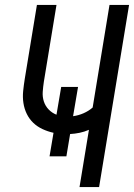

<svg xmlns="http://www.w3.org/2000/svg" viewBox="-20 -755 541 775"><path d="M301 0 339 -231Q321 -223 301.5 -219Q282 -215 263 -214L248 -124H180L196 -219Q173 -224 151.5 -234Q130 -244 114 -259.5Q98 -275 88 -295.5Q78 -316 74.5 -339.5Q71 -363 73.5 -387.5Q76 -412 80 -437L129 -735H208L157 -425Q154 -405 152.5 -384.5Q151 -364 157 -345.5Q163 -327 176.5 -313Q190 -299 208 -292L227 -404H295L275 -286Q297 -289 317.5 -298Q338 -307 354 -321L422 -735H501L380 0Z"/></svg>

Font: Iosevka Oblique
Style: Regular
Weight: 400
Italic angle: -9°
Monospace: yes
Designer: Belleve Invis
Foundry: Belleve Invis
Version: Version 32.5.0; ttfautohint (v1.8.4)